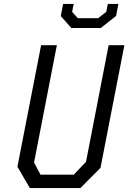

<svg xmlns="http://www.w3.org/2000/svg" viewBox="-20 -961 660 981"><path d="M132.5 0H390.5L493.5 -103.5L615.5 -730H535L419.5 -134.5L357 -68.5H187L154 -130.5L270.5 -730H190L69 -109ZM290.5 -879 344.5 -818H495L573 -879.5L585 -941H531L523 -900.5L481.5 -868H377.5L348.5 -900.5L356.5 -941H302.5Z"/></svg>

Font: Monaspace Krypton Light
Style: Italic
Weight: 300
Italic angle: -11°
Designer: Riley Cran & the Lettermatic Team
Foundry: Lettermatic
Version: Version 1.101 (Monaspace Krypton)